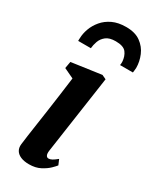

<svg xmlns="http://www.w3.org/2000/svg" viewBox="-215 -900 794 971"><g transform="rotate(30 182.0 -414.0)"><path d="M137 10Q108 10 88.2 1.5Q68.5 -7 59.5 -22.2Q50.5 -37.5 53 -58.5Q55.5 -81 60.2 -113.5Q65 -146 70.8 -186.5Q76.5 -227 83.5 -274Q90.5 -321 97.2 -372Q104 -423 111 -476L53 -503.5L60 -543L233.5 -567.5L258 -556L192 -101Q189.5 -83 194 -73.8Q198.5 -64.5 208.5 -64.5Q217.5 -64.5 228.2 -70.2Q239 -76 256 -90L269 -59.5Q263.5 -52 246.8 -35.5Q230 -19 202.5 -4.5Q175 10 137 10ZM41 -655Q41 -659.5 41 -663.5Q41 -667.5 41.5 -671.5Q42 -698 52.5 -727Q63 -756 84.2 -781.2Q105.5 -806.5 138.2 -822Q171 -837.5 217 -837.5Q269.5 -837.5 301.5 -814.2Q333.5 -791 348.5 -755.5Q363.5 -720 363.5 -683Q363 -676.5 362.2 -668.5Q361.5 -660.5 360.5 -655H285.5Q286.5 -660 286.8 -664.8Q287 -669.5 287 -675Q285 -706.5 268.8 -727.5Q252.5 -748.5 207 -748.5Q170.5 -748.5 151.2 -733.2Q132 -718 124.2 -696.2Q116.5 -674.5 115 -655Z"/></g></svg>

Font: Merriweather Light 18pt
Style: Bold Italic
Weight: 700
Italic angle: -7.8°
Version: Version 2.101